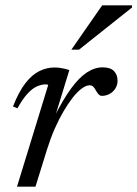

<svg xmlns="http://www.w3.org/2000/svg" viewBox="-20 -697 513 717"><path d="M160 -379.5Q158.5 -380.5 156.8 -381.2Q155 -382 152.5 -382Q135.5 -382 118.2 -374.5Q101 -367 83 -347.5Q65 -328 45 -292.5L28.5 -299.5Q50.5 -355.5 75.5 -387.2Q100.5 -419 128 -432Q155.5 -445 183 -445Q193 -445 202.2 -443.8Q211.5 -442.5 220.8 -440.5Q230 -438.5 239 -435.5L185.5 -261H183Q216 -326.5 245.8 -367Q275.5 -407.5 304.5 -426.5Q333.5 -445.5 363.5 -445.5Q392.5 -445.5 405.8 -431.5Q419 -417.5 419 -396Q419 -379.5 410.8 -366.5Q402.5 -353.5 389.2 -346.2Q376 -339 360 -339Q354.5 -339 349.8 -343.2Q345 -347.5 339 -357.5Q333.5 -368.5 328 -373.5Q322.5 -378.5 314.5 -378.5Q302 -378.5 285.8 -366.8Q269.5 -355 252.2 -333.2Q235 -311.5 217.5 -281.8Q200 -252 184.2 -216Q168.5 -180 156 -140L112.5 0H43.5ZM246.5 -511.5 361.5 -677H473V-669L275 -511.5Z"/></svg>

Font: Newsreader 24pt
Style: Italic
Weight: 400
Italic angle: -17°
Designer: Hugues Gentile
Foundry: Production Type
Version: Version 1.003